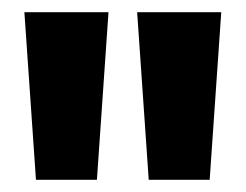

<svg xmlns="http://www.w3.org/2000/svg" viewBox="-20 -735 403 315"><path d="M39 -440 20 -715H158L139 -440ZM224 -440 205 -715H343L324 -440Z"/></svg>

Font: Rokkitt SemiBold Black
Style: Regular
Weight: 900
Version: Version 3.103